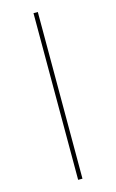

<svg xmlns="http://www.w3.org/2000/svg" viewBox="-148 -817 674 1116"><g transform="rotate(-15 189.0 -259.5)"><path d="M176 -761V242H202V-761Z"/></g></svg>

Font: Noto Sans Myanmar UI ExtraCondensed Thin
Style: Regular
Weight: 100
Width: 2
Designer: Monotype Design Team
Foundry: Monotype Imaging Inc.
Version: Version 2.103